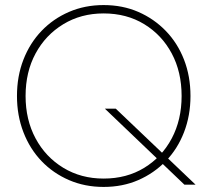

<svg xmlns="http://www.w3.org/2000/svg" viewBox="-20 -729 817 758"><path d="M81 -350Q81 -445 120.5 -518Q160 -591 230 -633.5Q300 -676 389 -676Q480 -676 549.5 -633.5Q619 -591 658 -518Q697 -445 697 -350Q697 -256 658 -182.5Q619 -109 549.5 -66.5Q480 -24 389 -24Q300 -24 230 -66.5Q160 -109 120.5 -182.5Q81 -256 81 -350ZM47 -350Q47 -273 72.5 -207Q98 -141 144 -93Q190 -45 252.5 -18Q315 9 389 9Q464 9 526 -18Q588 -45 634.5 -93Q681 -141 706.5 -207Q732 -273 732 -350Q732 -428 706.5 -493.5Q681 -559 634.5 -607Q588 -655 526 -682Q464 -709 389 -709Q315 -709 252.5 -682Q190 -655 144 -607Q98 -559 72.5 -493.5Q47 -428 47 -350ZM394 -300 708 0H752L437 -300Z"/></svg>

Font: Jost ExtraLight
Style: Regular
Weight: 250
Version: Version 3.710